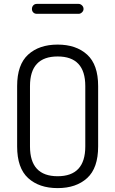

<svg xmlns="http://www.w3.org/2000/svg" viewBox="-20 -960 592 986"><path d="M169 -940H384Q393 -940 401 -932.5Q409 -925 409 -914Q409 -904 401 -896.5Q393 -889 384 -889H169Q158 -889 151 -896Q144 -903 144 -914Q144 -925 151 -932.5Q158 -940 169 -940ZM68 -208V-518Q68 -628 124.5 -679.5Q181 -731 276 -731Q371 -731 427.5 -679.5Q484 -628 484 -518V-208Q484 -97 427.5 -45.5Q371 6 276 6Q181 6 124.5 -45.5Q68 -97 68 -208ZM418 -208V-518Q418 -670 276 -670Q134 -670 134 -518V-208Q134 -55 276 -55Q418 -55 418 -208Z"/></svg>

Font: Dosis
Style: Book
Weight: 400
Designer: EdgarTolentino, PabloImpallari, IginoMarini
Foundry: EdgarTolentino, PabloImpallari, IginoMarini
Version: Version 1.007